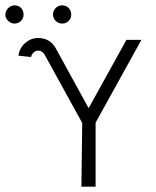

<svg xmlns="http://www.w3.org/2000/svg" viewBox="-58 -697 583 717"><path d="M-4 -677Q11 -677 20.5 -667.5Q30 -658 30 -642Q30 -628 20 -618.5Q10 -609 -4 -609Q-17 -609 -27.5 -619Q-38 -629 -38 -642Q-38 -656 -27.5 -666.5Q-17 -677 -4 -677ZM208 -642Q208 -628 198 -618.5Q188 -609 174 -609Q160 -609 150 -619Q140 -629 140 -642Q140 -657 150 -667Q160 -677 174 -677Q189 -677 198.5 -667Q208 -657 208 -642ZM11 -489Q14 -516 35 -535.5Q56 -555 85 -555Q128 -555 150 -517L273 -293L414 -548H470L299 -239V0H246L249 -238L108 -494Q99 -508 85 -508Q75 -508 67.5 -501Q60 -494 58 -484Z"/></svg>

Font: Bhavuka
Style: Regular
Weight: 400
Version: 2.94.0; ttfautohint (v1.2) -l 7 -r 28 -G 50 -x 13 -D deva -f